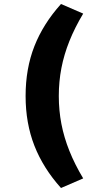

<svg xmlns="http://www.w3.org/2000/svg" viewBox="-20 -743 477 960"><path d="M285 197Q196 98 152 -14.5Q108 -127 108 -263Q108 -400 152 -512Q196 -624 285 -723L396 -675Q354 -605 327 -537.5Q300 -470 287 -402.5Q274 -335 274 -263Q274 -191 287 -123.5Q300 -56 327 11.5Q354 79 396 149Z"/></svg>

Font: Nunito Sans 7pt SemiExpanded ExtraBold
Style: Regular
Weight: 800
Width: 6
Designer: Vernon Adams
Foundry: Vernon Adams
Version: Version 3.101;gftools[0.9.27]